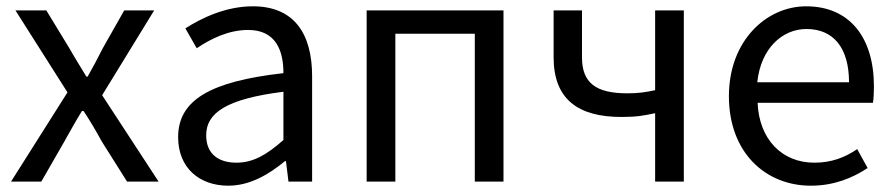

<svg xmlns="http://www.w3.org/2000/svg" viewBox="-20 -576 2835 609"><path d="M111 0 184 -127C203 -160 221 -194 240 -224H245C265 -194 285 -160 303 -127L383 0H483L304 -274L469 -543H374L306 -423C291 -393 275 -363 258 -333H254C236 -363 217 -393 200 -423L127 -543H29L194 -283L15 0Z M704 13C772 13 832 -22 884 -65H887L895 0H970V-334C970 -468 914 -556 782 -556C695 -556 618 -518 568 -486L604 -423C647 -452 704 -481 767 -481C856 -481 879 -414 879 -344C648 -318 545 -259 545 -141C545 -43 613 13 704 13ZM730 -60C676 -60 634 -85 634 -147C634 -217 696 -262 879 -285V-132C826 -85 783 -60 730 -60Z M1143 -543V0H1234V-469H1486V0H1577V-543Z M1736 -543V-394C1736 -260 1815 -205 1951 -205C2000 -205 2020 -209 2058 -217V0H2149V-543H2058V-290C2027 -283 2002 -280 1970 -280C1870 -280 1826 -313 1826 -394V-543Z M2552 13C2626 13 2685 -12 2732 -43L2699 -103C2659 -76 2617 -60 2563 -60C2460 -60 2388 -134 2383 -250H2749C2751 -263 2752 -282 2752 -302C2752 -457 2675 -556 2537 -556C2411 -556 2292 -447 2292 -271C2292 -92 2408 13 2552 13ZM2382 -315C2393 -422 2461 -484 2538 -484C2623 -484 2673 -425 2673 -315Z"/></svg>

Font: Kinto Sans
Style: Regular
Weight: 400
Designer: Authors: Ryoko NISHIZUKA  (kana & ideographs); Paul D. Hunt (Latin, Greek & Cyrillic); Wenlong ZHANG  (bopomofo); Sandol
Foundry: Adobe Systems Incorporated, ookami Inc.
Version: Version 0.001